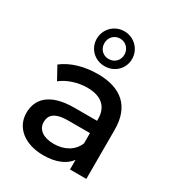

<svg xmlns="http://www.w3.org/2000/svg" viewBox="-193 -941 988 1069"><g transform="rotate(30 301.0 -406.0)"><path d="M410 -165C387 -108 331 -78 265 -78C197 -78 156 -108 156 -156C156 -197 179 -231 270 -231H410ZM293 -640C256 -640 229 -668 229 -705C229 -743 257 -771 293 -771C330 -771 358 -742 358 -705C358 -668 331 -640 293 -640ZM246 6C326 6 384 -19 415 -62V0H520V-316C520 -466 434 -538 285 -538C199 -538 118 -515 62 -471L107 -389C148 -422 211 -443 272 -443C364 -443 410 -398 410 -322V-310H265C104 -310 47 -239 47 -152C47 -59 125 6 246 6ZM293 -594C358 -594 407 -643 407 -705C407 -767 358 -818 293 -818C229 -818 180 -767 180 -705C180 -643 229 -594 293 -594Z"/></g></svg>

Font: Montserrat-Alt1 SemBd
Style: Regular
Weight: 600
Designer: Differentunic
Foundry: Differentunic
Version: Version 7.222